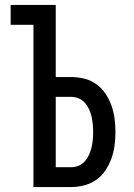

<svg xmlns="http://www.w3.org/2000/svg" viewBox="-20 -755 540 775"><path d="M115 0V-655H23V-735H205V-444H267Q294 -444 320.5 -437.5Q347 -431 369 -415Q391 -399 406 -376.5Q421 -354 430 -328.5Q439 -303 442.5 -276Q446 -249 446 -222Q446 -195 442.5 -168Q439 -141 430 -116Q421 -91 406 -68Q391 -45 369 -29.5Q347 -14 320.5 -7Q294 0 267 0ZM205 -80H267Q283 -80 297.5 -86Q312 -92 322.5 -104Q333 -116 339.5 -130.5Q346 -145 349.5 -160Q353 -175 354.5 -190.5Q356 -206 356 -222Q356 -238 354.5 -253.5Q353 -269 349.5 -284.5Q346 -300 339.5 -314Q333 -328 322.5 -340Q312 -352 297.5 -358Q283 -364 267 -364H205Z"/></svg>

Font: Iosevka SS18 Medium
Style: Regular
Weight: 500
Monospace: yes
Designer: Belleve Invis
Foundry: Belleve Invis
Version: Version 25.1.1; ttfautohint (v1.8.4)